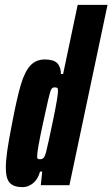

<svg xmlns="http://www.w3.org/2000/svg" viewBox="-20 -763 463 791"><path d="M4 -72Q4 -101 10 -143Q16 -185 30 -256Q50 -361 66 -414.5Q82 -468 105 -493Q128 -518 165 -518Q201 -518 216 -502.5Q231 -487 231 -458H240L300 -743H423L266 0H148L154 -56H145Q136 -24 116 -8Q96 8 73 8Q37 8 20.5 -9.5Q4 -27 4 -72ZM170 -137Q179 -173 199 -269.5Q219 -366 219 -389Q219 -399 215.5 -401Q212 -403 205 -403Q196 -403 191.5 -395.5Q187 -388 178.5 -352Q170 -316 157 -255Q133 -144 133 -119Q133 -111 135.5 -109Q138 -107 145 -107Q154 -107 159.5 -112.5Q165 -118 170 -137Z"/></svg>

Font: Saira Ultra Condensed Black
Style: Italic
Weight: 900
Width: 1
Italic angle: -12°
Designer: Hector Gatti with collaboration of the Omnibus-Type team
Foundry: Omnibus-Type
Version: Version 1.001; ttfautohint (v1.8)